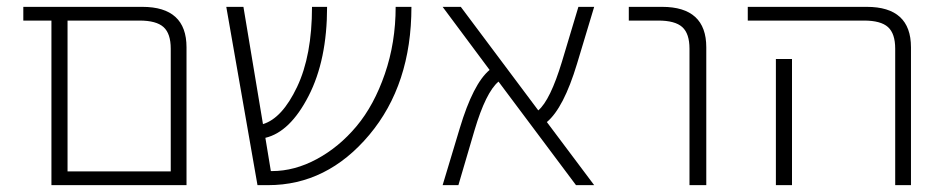

<svg xmlns="http://www.w3.org/2000/svg" viewBox="-20 -540 2750 560"><path d="M478 -398Q478 -442 457 -461Q436 -480 387 -480H177V-40H478ZM177 0H130V-480H48V-520H395Q524 -520 524 -402V0Z M1180 -520Q1180 -293 1057 -146.5Q934 0 762 0H731L640 -520H690L747 -178Q803 -195 846.5 -286.5Q890 -378 890 -520H934Q934 -365 880 -260Q826 -155 754 -138L770 -41H773Q839 -41 904 -76Q969 -111 1020 -172Q1071 -233 1102.5 -324.5Q1134 -416 1134 -520Z M1713 0H1660L1434 -302Q1397 -271 1364 -160L1317 0H1271L1321 -166Q1360 -296 1408 -336L1271 -520H1324L1550 -218Q1585 -248 1619 -360L1667 -520H1713L1663 -354Q1624 -225 1575 -184Z M1814 -480V-520H1911Q2040 -520 2040 -402V0H1991V-398Q1991 -442 1970 -461Q1949 -480 1900 -480Z M2290 -368V-47V0H2243V-47V-368ZM2161 -480V-520H2508Q2637 -520 2637 -402V0H2591V-398Q2591 -442 2570 -461Q2549 -480 2500 -480Z"/></svg>

Font: Mplus 1p Light
Style: Regular
Weight: 300
Version: Version 1.061